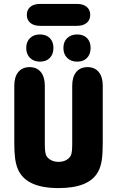

<svg xmlns="http://www.w3.org/2000/svg" viewBox="-20 -950 598 981"><path d="M505 -221V-512Q505 -557 484.5 -582Q464 -607 427 -607Q390 -607 369.5 -582Q349 -557 349 -512V-215Q349 -193 347.5 -179.5Q346 -166 343 -158Q336 -142 319 -132.5Q302 -123 279 -123Q258 -123 241.5 -131.5Q225 -140 217 -154Q213 -162 211 -175.5Q209 -189 209 -215V-512Q209 -557 188.5 -582Q168 -607 131 -607Q94 -607 73.5 -582Q53 -557 53 -512V-221Q53 -172 57 -142Q61 -112 70 -89Q90 -39 142 -14Q194 11 279 11Q358 11 408.5 -10Q459 -31 482 -74Q495 -98 500 -132Q505 -166 505 -221ZM184 -774Q153 -774 133.5 -755.5Q114 -737 114 -705Q114 -673 133.5 -654Q153 -635 184 -635Q216 -635 234.5 -654Q253 -673 253 -705Q253 -737 234.5 -755.5Q216 -774 184 -774ZM374 -774Q343 -774 323.5 -755.5Q304 -737 304 -705Q304 -673 323.5 -654Q343 -635 374 -635Q406 -635 424.5 -654Q443 -673 443 -705Q443 -737 424.5 -755.5Q406 -774 374 -774ZM185 -930Q153 -930 135 -915Q117 -900 117 -874Q117 -848 135 -833Q153 -818 185 -818H373Q405 -818 423 -833Q441 -848 441 -874Q441 -900 423 -915Q405 -930 373 -930Z"/></svg>

Font: Beiruti Black
Style: Regular
Weight: 900
Designer: Arlette Boutros
Foundry: Boutros
Version: Version 1.41